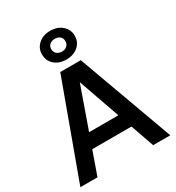

<svg xmlns="http://www.w3.org/2000/svg" viewBox="-222 -1092 1119 1224"><g transform="rotate(-30 337.5 -480.0)"><path d="M6 0 262 -700H413L668 0H542L329 -606H346L132 0ZM118 -172 158 -276H518L559 -172ZM337 -749Q284 -749 250.5 -778.5Q217 -808 217 -855Q217 -900 250.5 -930Q284 -960 337 -960Q390 -960 424 -930Q458 -900 458 -855Q458 -808 424 -778.5Q390 -749 337 -749ZM337 -807Q360 -807 374.5 -820Q389 -833 389 -854Q389 -876 375 -888.5Q361 -901 338 -901Q314 -901 299.5 -888.5Q285 -876 285 -854Q285 -833 300 -820Q315 -807 337 -807Z"/></g></svg>

Font: SUSE SemiBold
Style: Regular
Weight: 600
Designer: Rene Bieder
Foundry: SUSE
Version: Version 1.000